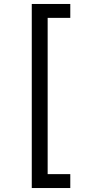

<svg xmlns="http://www.w3.org/2000/svg" viewBox="-20 -812 455 967"><path d="M140 -792H334V-722H220V65H334V135H140Z"/></svg>

Font: ubangla05
Style: Book
Weight: 400
Designer: Jelle Bosma - Monotype Design Team
Foundry: Monotype Imaging Inc.
Version: Version 2.003